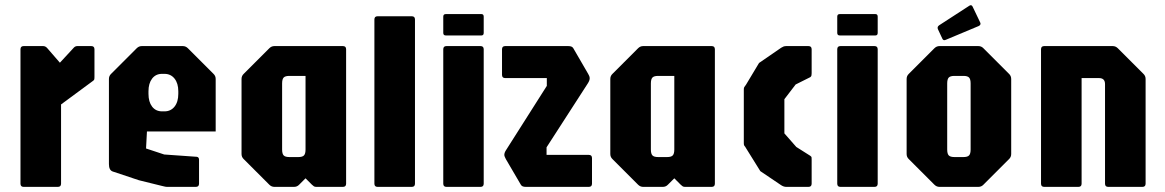

<svg xmlns="http://www.w3.org/2000/svg" viewBox="-20 -730 4552 750"><path d="M72.5 0Q60 0 60 -12.5V-537.5Q60 -550 72.5 -550H148.5Q158 -550 165 -541.5L214 -485L268.5 -544Q274 -550 282.5 -550H336.5Q349 -550 349 -537.5V-430Q349 -422 348 -419.2Q347 -416.5 342.5 -413.5L218.5 -322V-12.5Q218.5 0 206 0Z M633 0Q628 0 622.2 -1.5Q616.5 -3 611.5 -4L522.5 -26L420.5 -60Q405.5 -65 405.5 -89V-421.5Q405.5 -433.5 414 -441.5L514 -541.5Q522.5 -550 534 -550H694Q705.5 -550 714 -541.5L814 -441.5Q822.5 -433.5 822.5 -421.5V-216.5H554L550.5 -150L621.5 -126.5L749 -117.5Q757.5 -116 757.5 -106V-12.5Q757.5 0 745 0ZM613 -295H622.5Q647 -295 661.8 -313.5Q676.5 -332 676.5 -363.5V-373.5Q676.5 -404.5 661.8 -423Q647 -441.5 622.5 -441.5H612.5Q588.5 -441.5 574.2 -423Q560 -404.5 560 -373.5V-363.5Q560 -332 574.2 -313.5Q588.5 -295 613 -295Z M1052 0Q1040.5 0 1032 -8.5L932 -108.5Q923.5 -116.5 923.5 -128.5V-421.5Q923.5 -433.5 932 -441.5L1032 -541.5Q1040.5 -550 1052 -550H1319.5Q1332 -550 1332 -537.5V-12.5Q1332 0 1319.5 0H1215.5Q1209 0 1205.8 -2.5Q1202.5 -5 1198.5 -8.5L1173.5 -33.5L1148.5 -8.5Q1140.5 0 1128.5 0ZM1110.5 -116.5H1145.5Q1161.5 -116.5 1167.5 -123Q1173.5 -129.5 1173.5 -146V-433.5H1110.5Q1094 -433.5 1088 -427Q1082 -420.5 1082 -404V-146Q1082 -129.5 1088 -123Q1094 -116.5 1110.5 -116.5Z M1455 0Q1442.5 0 1442.5 -12.5V-654Q1442.5 -666.5 1455 -666.5H1588.5Q1601 -666.5 1601 -654V-12.5Q1601 0 1588.5 0Z M1724 0Q1711.5 0 1711.5 -12.5V-537.5Q1711.5 -550 1724 -550H1857Q1869.5 -550 1869.5 -537.5V-12.5Q1869.5 0 1857 0ZM1721.5 -591.5Q1711.5 -591.5 1711.5 -601.5V-665Q1711.5 -675 1721.5 -675H1860.5Q1869.5 -675 1869.5 -665V-601.5Q1869.5 -591.5 1860.5 -591.5Z M2034.5 0Q2026.5 0 2021.8 -2Q2017 -4 2014.5 -8.5L1956 -108.5Q1950 -119.5 1950 -125Q1950 -133 1956 -142.5L2116 -394.5V-425H1953.5Q1941 -425 1941 -437.5V-537.5Q1941 -550 1953.5 -550H2199.5Q2207.5 -550 2212.2 -548Q2217 -546 2219.5 -541.5L2277.5 -441.5Q2280 -437.5 2281.8 -433Q2283.5 -428.5 2283.5 -424Q2283.5 -415.5 2276 -404L2115 -154.5V-125H2280Q2292.5 -125 2292.5 -112.5V-12.5Q2292.5 0 2280 0Z M2492.5 0Q2481 0 2472.5 -8.5L2372.5 -108.5Q2364 -116.5 2364 -128.5V-421.5Q2364 -433.5 2372.5 -441.5L2472.5 -541.5Q2481 -550 2492.5 -550H2760Q2772.5 -550 2772.5 -537.5V-12.5Q2772.5 0 2760 0H2656Q2649.5 0 2646.2 -2.5Q2643 -5 2639 -8.5L2614 -33.5L2589 -8.5Q2581 0 2569 0ZM2551 -116.5H2586Q2602 -116.5 2608 -123Q2614 -129.5 2614 -146V-433.5H2551Q2534.5 -433.5 2528.5 -427Q2522.5 -420.5 2522.5 -404V-146Q2522.5 -129.5 2528.5 -123Q2534.5 -116.5 2551 -116.5Z M3051.5 0Q3041.5 0 3031.5 -6.5L2950 -61.5L2894 -151.5Q2890.5 -158 2888 -160.2Q2885.5 -162.5 2885.5 -170V-380Q2885.5 -387.5 2887.5 -390Q2889.5 -392.5 2894 -399L2945 -484L3031.5 -543.5Q3036 -546.5 3040.5 -548.2Q3045 -550 3051.5 -550H3138Q3150.5 -550 3150.5 -537.5V-444Q3150.5 -440 3149.8 -435.5Q3149 -431 3145 -428.5L3088 -400L3044 -342.5V-209L3090.5 -156L3145 -121.5Q3150 -118.5 3150.2 -114.2Q3150.5 -110 3150.5 -106V-12.5Q3150.5 0 3138 0Z M3263 0Q3250.5 0 3250.5 -12.5V-537.5Q3250.5 -550 3263 -550H3396Q3408.5 -550 3408.5 -537.5V-12.5Q3408.5 0 3396 0ZM3260.5 -591.5Q3250.5 -591.5 3250.5 -601.5V-665Q3250.5 -675 3260.5 -675H3399.5Q3408.5 -675 3408.5 -665V-601.5Q3408.5 -591.5 3399.5 -591.5Z M3650 0Q3638.5 0 3630 -8.5L3530 -108.5Q3521.5 -116.5 3521.5 -128.5V-421.5Q3521.5 -433.5 3530 -441.5L3630 -541.5Q3638.5 -550 3650 -550H3801.5Q3813.5 -550 3821.5 -541.5L3921.5 -441.5Q3930 -433.5 3930 -421.5V-128.5Q3930 -116.5 3921.5 -108.5L3821.5 -8.5Q3813.5 0 3801.5 0ZM3708.5 -116.5H3743.5Q3759.5 -116.5 3765.5 -123Q3771.5 -129.5 3771.5 -146V-404Q3771.5 -420.5 3765.5 -427Q3759.5 -433.5 3743.5 -433.5H3708.5Q3692 -433.5 3686 -427Q3680 -420.5 3680 -404V-146Q3680 -129.5 3686 -123Q3692 -116.5 3708.5 -116.5ZM3674.5 -574.5Q3665 -570 3661 -579L3643.5 -616.5Q3640 -625.5 3649 -631.5L3767 -708Q3776 -713.5 3780.5 -701.5L3809 -642Q3813 -633.5 3803.5 -628.5Z M4059 0Q4046.5 0 4046.5 -12.5V-537.5Q4046.5 -550 4059 -550H4326.5Q4338 -550 4346.5 -541.5L4446.5 -441.5Q4455 -433.5 4455 -421.5V-12.5Q4455 0 4442.5 0H4309Q4296.5 0 4296.5 -12.5V-401.5Q4296.5 -425 4273 -425H4205V-12.5Q4205 0 4192.5 0Z"/></svg>

Font: Jaro
Style: Regular
Weight: 400
Designer: Agyei Archer, Celine Hurka, Mirko Velimirović
Version: Version 1.000